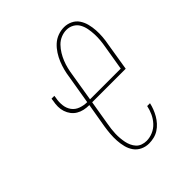

<svg xmlns="http://www.w3.org/2000/svg" viewBox="-206 -873 1012 1012"><g transform="rotate(-45 300.0 -367.5)"><path d="M321 8Q296 8 274 -2.5Q252 -13 238.5 -32Q225 -51 219 -74.5Q213 -98 211.5 -123Q210 -148 212 -173Q214 -198 218 -223L241 -358Q221 -358 202.5 -362Q184 -366 168 -375.5Q152 -385 141 -399.5Q130 -414 124 -432Q118 -450 118 -469.5Q118 -489 122 -508L124 -523H145L143 -508Q138 -483 141 -457.5Q144 -432 158 -413Q172 -394 195.5 -385.5Q219 -377 244 -377L271 -538Q274 -561 280 -584Q286 -607 295 -629Q304 -651 317.5 -672Q331 -693 349 -709.5Q367 -726 390 -734.5Q413 -743 437 -743Q437 -743 437 -743Q437 -743 437 -743Q461 -743 483 -732.5Q505 -722 518 -702.5Q531 -683 537 -659.5Q543 -636 544.5 -611.5Q546 -587 544 -562Q542 -537 537 -512L512 -358H262L239 -220Q236 -204 234 -187Q232 -170 231.5 -153.5Q231 -137 232.5 -120.5Q234 -104 237 -89Q240 -74 246.5 -59.5Q253 -45 263.5 -33.5Q274 -22 289.5 -16.5Q305 -11 321 -11Q345 -11 368.5 -21Q392 -31 409.5 -50Q427 -69 437.5 -92Q448 -115 453 -139H474Q470 -121 463 -103Q456 -85 446.5 -68.5Q437 -52 423.5 -37Q410 -22 393.5 -11.5Q377 -1 358 3.5Q339 8 321 8ZM494 -377 517 -515Q521 -537 523 -559Q525 -581 524 -603Q523 -625 519 -646Q515 -667 505 -685Q495 -703 476.5 -713.5Q458 -724 436 -724Q415 -724 394.5 -715.5Q374 -707 358.5 -691Q343 -675 331.5 -656Q320 -637 312 -617Q304 -597 299 -576.5Q294 -556 291 -535L265 -377Z"/></g></svg>

Font: Iosevka Curly ThExObl
Style: Regular
Weight: 100
Width: 7
Italic angle: -9°
Monospace: yes
Designer: Belleve Invis
Foundry: Belleve Invis
Version: Version 11.1.0; ttfautohint (v1.8.3)